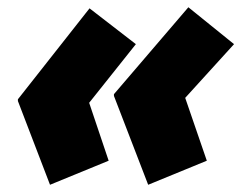

<svg xmlns="http://www.w3.org/2000/svg" viewBox="-20 -551 671 534"><path d="M29.8 -274.9 229 -527.8 357.9 -428.2 228 -265.1 282.2 -104 119.1 -37.1 29.8 -270ZM296.9 -289.1 503.9 -530.8 630.9 -428.2 495.1 -278.8 555.2 -104 392.1 -37.1 296.9 -284.2Z"/></svg>

Font: Open Sans Extrabold
Style: Italic
Weight: 800
Italic angle: -12°
Foundry: Ascender Corporation
Version: Version 1.10